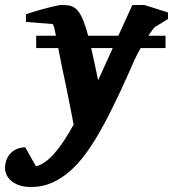

<svg xmlns="http://www.w3.org/2000/svg" viewBox="-101 -520 693 769"><path d="M264.2 -327.6Q271 -297.9 278.1 -264.9Q285.2 -231.9 292 -198.2L350.6 -327.6ZM462.4 -327.6Q455.1 -314.9 448.7 -302.7Q442.4 -290.5 438 -280.8Q427.2 -256.8 412.4 -222.9Q397.5 -189 379.2 -149.9Q360.8 -110.8 339.6 -68.6Q318.4 -26.4 294.9 14.2Q270 57.6 241.5 96.7Q212.9 135.7 179.7 165Q146.5 194.3 107.9 211.7Q69.3 229 23.9 229Q-6.3 229 -26.6 221.2Q-46.9 213.4 -59.1 201.7Q-71.3 189.9 -76.2 176.8Q-81.1 163.6 -81.1 152.8Q-81.1 140.6 -77.1 126.5Q-73.2 112.3 -63.7 99.9Q-54.2 87.4 -38.8 79.1Q-23.4 70.8 0 69.8L43 146Q110.8 131.3 193.8 -21Q192.9 -26.9 189 -46.9Q185.1 -66.9 179.4 -95.7Q173.8 -124.5 166.7 -159.4Q159.7 -194.3 151.9 -230Q146.5 -254.9 141.6 -279.8Q136.7 -304.7 132.3 -327.6H43.9V-377H123Q119.1 -398.4 115.5 -411.1Q111.8 -423.8 108.9 -423.8L2.9 -432.1V-462.9Q8.8 -464.8 20 -468.5Q31.2 -472.2 45.4 -476.3Q59.6 -480.5 74.7 -484.6Q89.8 -488.8 103.8 -492.2Q117.7 -495.6 128.7 -497.8Q139.6 -500 145 -500Q161.6 -500 175.5 -497.8Q189.5 -495.6 201.4 -486.1Q213.4 -476.6 223.9 -456.8Q234.4 -437 245.1 -401.9L252 -377H373L429.2 -500H477.1L571.8 -470.2V-443.8L520 -412.1Q515.6 -408.2 508.5 -398.9Q501.5 -389.6 493.2 -377H562V-327.6Z"/></svg>

Font: Charis SIL APac
Style: Bold Italic
Weight: 700
Italic angle: -11°
Foundry: SIL International
Version: Version 5.000